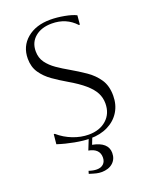

<svg xmlns="http://www.w3.org/2000/svg" viewBox="-169 -804 881 1115"><g transform="rotate(-20 271.5 -247.0)"><path d="M69 -22 75 -82H81Q120 -48 169 -29Q218 -10 266 -10Q334 -10 376 -47.5Q418 -85 418 -148Q418 -183 402.5 -213Q387 -243 351.5 -274Q316 -305 254 -341Q211 -366 172 -393.5Q133 -421 108 -457.5Q83 -494 83 -545Q83 -621 138 -667.5Q193 -714 283 -714Q323 -714 369 -705.5Q415 -697 440 -684L435 -628H429Q372 -690 283 -690Q219 -690 180 -657.5Q141 -625 141 -570Q141 -529 162.5 -499.5Q184 -470 218 -446.5Q252 -423 291 -401Q336 -375 378.5 -346Q421 -317 448.5 -276.5Q476 -236 476 -175Q476 -119 450 -76.5Q424 -34 376.5 -10Q329 14 266 14Q226 14 172 4Q118 -6 69 -22ZM231 76 263 -4H285L263 52Q357 70 357 136Q357 174 331 197Q305 220 261 220Q246 220 230.5 216.5Q215 213 187 204L192 187Q219 196 241 196Q267 196 282 181.5Q297 167 297 142Q297 88 231 76Z"/></g></svg>

Font: Aboreto
Style: Regular
Weight: 400
Designer: Dominik Jáger
Foundry: Dominik Jáger
Version: Version 1.001; ttfautohint (v1.8.4.7-5d5b)